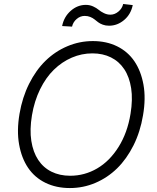

<svg xmlns="http://www.w3.org/2000/svg" viewBox="-20 -946 797 976"><path d="M707 -359.7Q693.2 -276.3 658.6 -207Q623.9 -137.8 575.3 -90.2Q526.6 -42.6 464.8 -16.3Q403.1 9.9 335.2 9.9Q265.6 9.9 211.1 -16.7Q156.6 -43.3 123 -92.7Q89.5 -142 77.1 -211.8Q64.6 -281.6 79.2 -367.5Q93.4 -451 128 -520.2Q162.6 -589.5 211.5 -637.1Q260.3 -684.7 322.3 -710.9Q384.2 -737.2 452.1 -737.2Q521 -737.2 575.3 -710.6Q629.6 -683.9 663.2 -634.6Q696.7 -585.2 709.3 -515.6Q721.9 -446 707 -359.7ZM643.5 -367.5Q655.5 -440.3 646.7 -497.5Q637.8 -554.7 611.7 -594.1Q585.6 -633.5 544.2 -654.1Q502.8 -674.7 449.9 -674.7Q395.2 -674.7 345 -653.1Q294.7 -631.4 253.9 -591.6Q213.1 -551.8 183.8 -492.2Q154.5 -432.5 142.4 -359.7Q130.3 -286.9 139.2 -229.8Q148.1 -172.6 174.2 -133.2Q200.3 -93.8 241.8 -73.2Q283.4 -52.6 336.6 -52.6Q410.2 -52.6 473.7 -89.7Q537.3 -126.8 582.6 -198.9Q627.8 -271 643.5 -367.5ZM346.2 -810.7 295.8 -813.6Q305 -860.4 339.3 -890.8Q373.6 -921.2 416.5 -921.2Q436.1 -921.2 453.3 -913.4Q470.5 -905.5 481.4 -896.3Q492.2 -887.1 508.2 -879.3Q524.1 -871.4 541.2 -871.4Q562.9 -871.4 581.9 -887.1Q600.9 -902.7 606.2 -925.8L654.8 -920.1Q645.2 -873.2 611 -844.3Q576.7 -815.3 534.4 -815.3Q516.7 -815.3 502.7 -820.5Q488.6 -825.6 479 -832.9Q469.5 -840.2 460.4 -847.5Q451.3 -854.8 438.7 -859.9Q426.1 -865.1 410.5 -865.1Q388.1 -865.1 369.9 -849.6Q351.6 -834.2 346.2 -810.7Z"/></svg>

Font: Karasuma Gothic
Style: Light Italic
Weight: 300
Italic angle: 9.39998°
Designer: Rasmus Andersson / Ryoko Nishizuka
Foundry: rsms
Version: Version 1.00